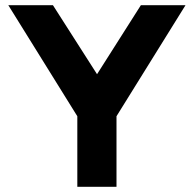

<svg xmlns="http://www.w3.org/2000/svg" viewBox="-20 -720 747 740"><path d="M278 0V-272L12 -700H184L354 -434L523 -700H695L429 -272V0Z"/></svg>

Font: Overpass Heavy
Style: Regular
Weight: 900
Designer: Delve Withrington, Thomas Jockin
Foundry: Delve Fonts
Version: Version 3.000;DELV;Overpass